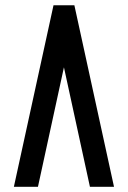

<svg xmlns="http://www.w3.org/2000/svg" viewBox="-20 -716 490 736"><path d="M125.5 0H33.2L185.1 -695.8H265.1L417 0H324.7L225.1 -458Z"/></svg>

Font: Anka/Coder Narrow
Style: Bold
Weight: 700
Width: 3
Monospace: yes
Version: Version 001.100